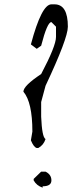

<svg xmlns="http://www.w3.org/2000/svg" viewBox="-20 -888 366 877"><path d="M214.8 -868.2H229Q290 -868.2 290 -766.1Q290 -712.9 188 -496.1L168 -421.9V-355Q171.9 -261.2 188 -252.9Q179.2 -225.1 154.8 -211.9H147.9Q133.8 -215.8 121.1 -247.1L127.9 -287.1Q127.9 -420.9 86.9 -469.2Q86.9 -496.1 168 -549.8Q235.8 -678.2 235.8 -719.2V-766.1L214.8 -787.1Q195.8 -787.1 168 -679.2L147.9 -665L121.1 -685.1Q169.9 -868.2 214.8 -868.2ZM168 -104H188Q214.8 -90.8 214.8 -64Q214.8 -37.1 174.8 -37.1V-30.8Q147 -40 133.8 -64V-70.8Z"/></svg>

Font: Loved by the King
Style: Regular
Weight: 400
Designer: Kimberly Geswein
Foundry: Kimberly Geswein
Version: Version 1.002 2006